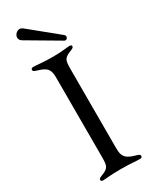

<svg xmlns="http://www.w3.org/2000/svg" viewBox="-243 -1006 845 1064"><g transform="rotate(-30 180.0 -474.0)"><path d="M74.9 5.3C94.5 5.3 119.7 0 190.7 0C258.2 0 281.2 5 310 4.6C321.7 5 326 0 326 -6.7C326 -12.4 322.1 -17.8 306.8 -22C256.4 -36.6 226.6 -47.9 226.6 -108.3V-616.1C226.6 -676.1 229.8 -688.2 278.8 -707C294.7 -713.4 299 -717 299 -724.1C299 -730.1 295.1 -733.7 286.2 -733.7C269.2 -733.7 236.5 -726.9 179.7 -726.9C109.4 -726.9 76.3 -733 54 -733C43.7 -733 39.1 -728.7 39.1 -721.6C39.1 -715.2 43.3 -710.2 60.4 -705.6C115.1 -689.6 134.2 -675.4 134.2 -620V-110.4C134.2 -54 131.4 -40.1 82.4 -22C66.1 -15.6 61.8 -12.1 61.8 -4.6C61.8 1.8 66.1 5.3 74.9 5.3ZM57.5 -917.6C57.5 -908 62.5 -898.4 74.6 -891.3L274.9 -773.4C277.3 -772 279.8 -771 282.7 -771C290.8 -771 297.2 -778.4 297.2 -786.9C297.6 -791.5 295.5 -796.5 290.5 -800.4L112.9 -945.3C106.2 -950.3 99.8 -953.1 92.7 -953.1C74.2 -953.1 57.5 -935 57.5 -917.6Z"/></g></svg>

Font: Margiela Serif Text
Style: Regular
Weight: 400
Designer: Andreas Faust, Stefan Endress
Version: Version 1.002;FEAKit 1.0